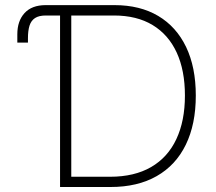

<svg xmlns="http://www.w3.org/2000/svg" viewBox="-20 -748 863 768"><path d="M49.3 -577.6V-610.8Q49.3 -664.1 78.1 -695.6Q106.9 -727.1 161.6 -727.5H232.9V-686H163.1Q135.7 -686 120.1 -675.8Q104.5 -665.5 98.1 -645.5Q91.8 -625.5 91.8 -595.2V-577.6ZM422.4 0H244.6V-41H420.4Q517.6 -41 584.5 -79.8Q651.4 -118.7 685.5 -191.7Q719.7 -264.6 719.7 -365.7Q719.7 -466.3 686.8 -537.8Q653.8 -609.4 590.6 -647.7Q527.3 -686 436 -686H243.7V-727.5H438Q540 -727.5 612.8 -684.3Q685.5 -641.1 724.4 -560.1Q763.2 -479 763.2 -365.7Q763.2 -251 723.1 -168.9Q683.1 -86.9 606.7 -43.5Q530.3 0 422.4 0ZM265.1 -727.5V0H220.2V-727.5Z"/></svg>

Font: Inter Tight ExtraLight
Style: Regular
Weight: 250
Designer: Rasmus Andersson
Foundry: rsms
Version: Version 3.004